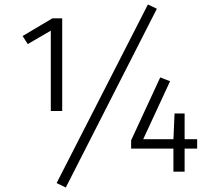

<svg xmlns="http://www.w3.org/2000/svg" viewBox="-20 -767 954 858"><path d="M258 -271H207V-630L104 -570L81 -606L214 -685H258ZM681 -728 274 71 233 51 641 -747ZM861 -103H805V0H755V-103H566V-140L696 -421L740 -404L620 -145H755L760 -260H805V-145H861Z"/></svg>

Font: Statis Sans Light
Style: Regular
Weight: 300
Designer: bBox Type GmbH
Foundry: bBox Type GmbH
Version: Version 1.000